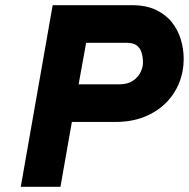

<svg xmlns="http://www.w3.org/2000/svg" viewBox="-20 -720 728 740"><path d="M60 0 183 -700H488Q543.5 -700 581.8 -681.5Q620 -663 643.5 -632.8Q667 -602.5 677.5 -566Q688 -529.5 688 -493Q688 -443.5 670 -399.5Q652 -355.5 618 -322Q584 -288.5 535.2 -269.2Q486.5 -250 425 -250H257L213 0ZM283 -395H440Q472.5 -395 492.5 -408.8Q512.5 -422.5 521.8 -441.8Q531 -461 531 -478Q531 -499.5 525.8 -517Q520.5 -534.5 507 -544.8Q493.5 -555 469 -555H312Z"/></svg>

Font: Overpass Black
Style: Italic
Weight: 900
Italic angle: -10°
Designer: Delve Withrington, Dave Bailey, Thomas Jockin
Foundry: Delve Fonts LLC
Version: Version 4.000